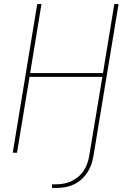

<svg xmlns="http://www.w3.org/2000/svg" viewBox="-20 -755 640 949"><path d="M257 174H237V156H257Q276 156 295.5 152.5Q315 149 333 140.5Q351 132 367 118.5Q383 105 394 88Q405 71 411.5 52.5Q418 34 421 15L486 -375H126L64 0H43L164 -735H185L129 -394H489L545 -735H566L442 15Q439 36 431.5 57.5Q424 79 411.5 98Q399 117 381.5 132.5Q364 148 343 157.5Q322 167 300.5 170.5Q279 174 257 174Z"/></svg>

Font: Iosevka SS04 Thin Extended
Style: Italic
Weight: 100
Width: 7
Italic angle: -9°
Monospace: yes
Designer: Belleve Invis
Foundry: Belleve Invis
Version: Version 19.0.0; ttfautohint (v1.8.4)